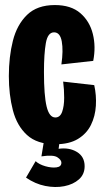

<svg xmlns="http://www.w3.org/2000/svg" viewBox="-20 -559 409 760"><path d="M199 12Q127 12 87 -24.5Q47 -61 31 -122.5Q15 -184 15 -258Q15 -334 31 -397.5Q47 -461 87 -500Q127 -539 197 -539Q261 -539 298 -507Q335 -475 347.5 -424.5Q360 -374 349 -318L223 -304Q231 -359 224.5 -395Q218 -431 194 -431Q169 -431 161.5 -388.5Q154 -346 154 -274Q154 -181 164.5 -137.5Q175 -94 199 -94Q218 -94 226 -116.5Q234 -139 234 -172Q234 -205 230 -236L353 -222Q362 -182 359.5 -140.5Q357 -99 340 -64.5Q323 -30 288.5 -9Q254 12 199 12ZM83 144 121 79Q135 92 159.5 99Q184 106 203.5 103.5Q223 101 223 85Q223 74 207 63.5Q191 53 144 60L155 -7H217L212 30Q254 24 284.5 42.5Q315 61 315 99Q315 131 292.5 151Q270 171 234.5 178Q199 185 159 177Q119 169 83 144Z"/></svg>

Font: Bricolage Grotesque 48pt Condensed Bricolage Grotesque 48pt Condensed Regular
Style: Bold
Weight: 700
Width: 3
Designer: Mathieu Triay
Foundry: Atelier Triay
Version: Version 1.000; ttfautohint (v1.8.4.7-5d5b);gftools[0.9.32]